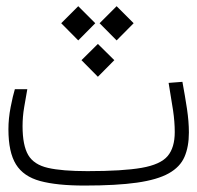

<svg xmlns="http://www.w3.org/2000/svg" viewBox="-20 -589 626 611"><path d="M248.5 1.5Q161.1 1.5 107.9 -12.9Q54.7 -27.3 30.8 -65.9Q6.8 -104.5 6.8 -177.7Q6.8 -211.9 13.9 -248.3Q21 -284.7 27.3 -305.2H66.9Q62 -277.3 56.9 -247.6Q51.8 -217.8 51.8 -187.5Q51.8 -126.5 69.8 -95.7Q87.9 -64.9 132.8 -54.7Q177.7 -44.4 258.3 -44.4Q370.6 -44.4 430.7 -54.9Q490.7 -65.4 513.4 -92.3Q536.1 -119.1 536.1 -168.5Q536.1 -201.2 530.8 -237.3Q525.4 -273.4 516.6 -325.2L560.5 -328.6Q568.8 -283.7 575 -242.9Q581.1 -202.1 581.1 -167.5Q581.1 -122.1 567.1 -89.8Q553.2 -57.6 517.1 -37.4Q481 -17.1 416 -7.8Q351.1 1.5 248.5 1.5ZM229 -569.3 283.2 -515.1 229 -460.4 174.8 -515.1ZM351.1 -569.3 405.3 -515.1 351.1 -460.4 296.9 -515.1ZM291.5 -449.2 343.8 -397.5 291.5 -344.7 239.3 -397.5Z"/></svg>

Font: Cascadia Code ExtraLight
Style: Regular
Weight: 200
Monospace: yes
Designer: Aaron Bell
Foundry: Saja Typeworks
Version: Version 2407.024; ttfautohint (v1.8.4)